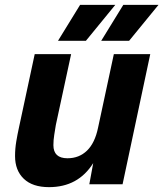

<svg xmlns="http://www.w3.org/2000/svg" viewBox="-20 -759 673 791"><path d="M182 12Q114 12 78 -22.5Q42 -57 42 -116Q42 -146 47 -176Q52 -206 58 -233L123 -536H273L210 -244Q207 -225 203.5 -203.5Q200 -182 200 -161Q200 -107 258 -107Q306 -107 338.5 -138.5Q371 -170 384 -233L449 -536H599L485 0H348L364 -87Q302 12 182 12ZM219 -591 310 -739H455L334 -591ZM397 -591 488 -739H633L512 -591Z"/></svg>

Font: Geist
Style: Bold Italic
Weight: 700
Italic angle: -12°
Designer: Basement.studio, Andrés Briganti, Mateo Zaragoza
Foundry: Basement.studio, Vercel, Andrés Briganti, Guido Ferreyra, Mateo Zaragoza
Version: Version 1.500; ttfautohint (v1.8.4.7-5d5b)